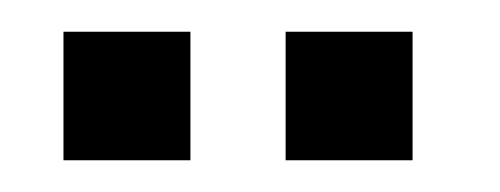

<svg xmlns="http://www.w3.org/2000/svg" viewBox="-20 -721 315 121"><path d="M240 -660V-620H160V-660V-661V-701H240V-661ZM100 -660V-620H20V-660V-661V-701H100V-661Z"/></svg>

Font: Nordica Plus
Style: NordicaClassicLight
Weight: 300
Version: Version 1.01